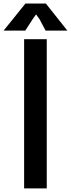

<svg xmlns="http://www.w3.org/2000/svg" viewBox="-65 -1053 396 1073"><path d="M69.8 -834H196.3V0H69.8ZM156.2 -945.3 136.7 -972.7 117.2 -945.3 76.2 -881.8H-44.9L77.1 -1033.2H191.4L311.5 -881.8H189.9Z"/></svg>

Font: Fjalla One
Style: Regular
Weight: 400
Designer: Irina Smirnova, Eben Sorkin
Foundry: Sorkin Type
Version: Version 1.002; ttfautohint (v1.8.4.7-5d5b);gftools[0.9.25]